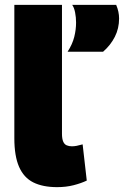

<svg xmlns="http://www.w3.org/2000/svg" viewBox="-20 -760 513 790"><path d="M235 -740V-210Q235 -189 240 -177.5Q245 -166 254.5 -162Q264 -158 276 -158Q285 -158 295.5 -160Q306 -162 320 -166L337 -17Q314 -6 283 2Q252 10 215 10Q156 10 117 -9.5Q78 -29 58.5 -73.5Q39 -118 39 -191V-740ZM258 -547Q278 -578 285.5 -608Q293 -638 293 -667Q293 -689 289 -709Q285 -729 277 -740H458Q464 -726 467 -712Q470 -698 470 -684Q470 -643 452.5 -608.5Q435 -574 404 -547Z"/></svg>

Font: Georama ExtraBold
Style: Regular
Weight: 800
Designer: Jean-Baptiste Levee
Foundry: Production Type
Version: Version 1.001